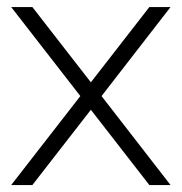

<svg xmlns="http://www.w3.org/2000/svg" viewBox="-20 -533 523 553"><path d="M211.4 -256.3 12.2 -512.7H73.2L241.7 -295.9L410.2 -512.7H471.2L272.5 -256.3L471.2 0H410.2L241.7 -216.8L73.2 0H12.2Z"/></svg>

Font: Sansation Light
Style: Light
Weight: 300
Designer: Bernd Montag
Version: Version 1.301